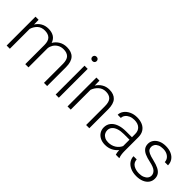

<svg xmlns="http://www.w3.org/2000/svg" viewBox="110 -1598 2485 2485"><g transform="rotate(45 1352.0 -356.0)"><path d="M814.5 -344.2V0H756.3V-344.7Q756.3 -423.3 723.4 -455.6Q690.4 -487.8 629.4 -487.8Q582.5 -487.8 548.1 -467Q513.7 -446.3 494.6 -414.6Q475.6 -382.8 472.7 -349.6V0H414.1V-349.6Q414.1 -424.3 380.6 -456.1Q347.2 -487.8 285.6 -487.8Q224.1 -487.8 186.3 -452.6Q148.4 -417.5 131.8 -363.3V0H73.2V-528.3H129.9L131.3 -442.9Q158.7 -487.8 202.4 -512.9Q246.1 -538.1 302.7 -538.1Q362.8 -538.1 403.3 -513.2Q443.8 -488.3 460.9 -436Q487.3 -482.4 533.9 -510.3Q580.6 -538.1 641.6 -538.1Q726.6 -538.1 770.5 -491.2Q814.5 -444.3 814.5 -344.2Z M1040 -681.2Q1040 -664.6 1029.1 -653.6Q1018.1 -642.6 999.5 -642.6Q981.4 -642.6 970.5 -653.6Q959.5 -664.6 959.5 -681.2Q959.5 -698.2 970.5 -709.5Q981.4 -720.7 999.5 -720.7Q1018.1 -720.7 1029.1 -709.5Q1040 -698.2 1040 -681.2ZM970.2 0V-528.3H1028.3V0Z M1586.4 -344.2V0H1527.8V-344.2Q1527.8 -422.4 1496.1 -455.1Q1464.4 -487.8 1403.3 -487.8Q1346.2 -487.8 1305.7 -451.9Q1265.1 -416 1246.1 -362.8V0H1187.5V-528.3H1243.7L1245.6 -439Q1273.9 -485.4 1318.4 -511.7Q1362.8 -538.1 1418 -538.1Q1500 -538.1 1543.2 -491.7Q1586.4 -445.3 1586.4 -344.2Z M2133.8 -6.3V0H2071.3Q2062 -25.9 2059.6 -73.7Q2030.8 -36.6 1985.1 -13.4Q1939.5 9.8 1880.9 9.8Q1830.1 9.8 1791.5 -9.5Q1752.9 -28.8 1731.7 -63Q1710.4 -97.2 1710.4 -140.1Q1710.4 -191.4 1739.5 -229.2Q1768.6 -267.1 1823 -287.4Q1877.4 -307.6 1951.2 -307.6H2059.1V-367.2Q2059.1 -424.3 2023.7 -456.8Q1988.3 -489.3 1922.9 -489.3Q1882.8 -489.3 1850.3 -474.9Q1817.9 -460.4 1799.6 -436Q1781.2 -411.6 1781.2 -382.3L1722.7 -382.8Q1722.7 -422.4 1748.5 -458.3Q1774.4 -494.1 1820.8 -516.1Q1867.2 -538.1 1925.3 -538.1Q1982.4 -538.1 2025.9 -518.8Q2069.3 -499.5 2093.5 -460.9Q2117.7 -422.4 2117.7 -366.2V-110.8Q2117.7 -81.5 2121.8 -52.7Q2126 -23.9 2133.8 -6.3ZM2059.1 -146V-262.7H1959Q1899.4 -262.7 1856.7 -248.5Q1814 -234.4 1791.3 -208Q1768.6 -181.6 1768.6 -145Q1768.6 -116.2 1783.2 -92.8Q1797.9 -69.3 1824.7 -55.7Q1851.6 -42 1887.2 -42Q1948.2 -42 1993.7 -71Q2039.1 -100.1 2059.1 -146Z M2264.6 -394.5Q2264.6 -434.1 2287.6 -466.8Q2310.5 -499.5 2352.8 -518.8Q2395 -538.1 2450.7 -538.1Q2510.7 -538.1 2554.9 -517.8Q2599.1 -497.6 2622.6 -461.7Q2646 -425.8 2646 -380.4H2586.9Q2586.9 -408.2 2570.8 -433.1Q2554.7 -458 2523.7 -473.1Q2492.7 -488.3 2450.7 -488.3Q2407.2 -488.3 2378.7 -475.1Q2350.1 -461.9 2336.4 -440.9Q2322.8 -419.9 2322.8 -396.5Q2322.8 -371.1 2333.7 -353.5Q2344.7 -335.9 2375.5 -321.3Q2406.2 -306.6 2463.9 -293.5Q2529.3 -278.3 2569.6 -258.1Q2609.9 -237.8 2629.4 -208.7Q2648.9 -179.7 2648.9 -137.7Q2648.9 -94.7 2624.8 -61Q2600.6 -27.3 2556.4 -8.8Q2512.2 9.8 2454.1 9.8Q2389.6 9.8 2342.8 -12Q2295.9 -33.7 2271.5 -70.1Q2247.1 -106.4 2247.1 -148.4H2305.2Q2309.1 -91.3 2352.3 -65.7Q2395.5 -40 2454.1 -40Q2497.1 -40 2527.8 -53.2Q2558.6 -66.4 2574.5 -87.9Q2590.3 -109.4 2590.3 -134.8Q2590.3 -172.4 2560.1 -200.7Q2529.8 -229 2448.7 -246.1Q2386.2 -259.3 2346.4 -277.3Q2306.6 -295.4 2285.6 -323.7Q2264.6 -352.1 2264.6 -394.5Z"/></g></svg>

Font: Heebo Light
Style: Regular
Weight: 300
Designer: Oded Ezer
Foundry: Meir Sadan
Version: Version 2.001; ttfautohint (v1.5.14-ce02) -l 8 -r 50 -G 200 